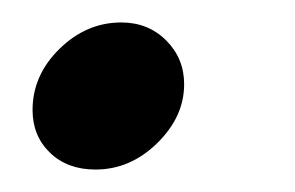

<svg xmlns="http://www.w3.org/2000/svg" viewBox="-20 -142 263 171"><path d="M9 -44Q9 -75 33 -98.5Q57 -122 88 -122Q112 -122 128 -106Q144 -90 144 -67Q144 -38 120 -14.5Q96 9 65 9Q40 9 24.5 -6Q9 -21 9 -44Z"/></svg>

Font: K2D
Style: Italic
Weight: 400
Italic angle: -10°
Designer: Katatrad Aksorn Co.,Ltd.
Foundry: Cadson Demak Co.,Ltd.
Version: Version 1.000; ttfautohint (v1.6)